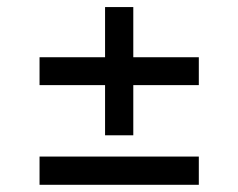

<svg xmlns="http://www.w3.org/2000/svg" viewBox="-20 -551 667 538"><path d="M90.8 -112.3H537.1V-33.2H90.8ZM90.8 -390.6H537.1V-312.5H90.8ZM274.4 -531.2H353.5V-171.9H274.4Z"/></svg>

Font: Pretendard Std Variable
Style: Regular
Weight: 400
Designer: Base glyphs from Inter by Rasmus Andersson; Hangeul glyphs from Noto Sans CJK(Source Han Sans) by Jang Soo-young and Kan
Foundry: Kil Hyung-jin
Version: Version 1.309;Glyphs 3.2 (3225)